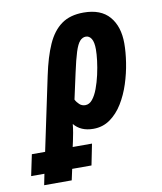

<svg xmlns="http://www.w3.org/2000/svg" viewBox="-202 -629 791 940"><g transform="rotate(-10 193.5 -159.5)"><path d="M-114 185 -92 80H-26L51 -285Q70 -376 97 -436.5Q124 -497 167 -528Q210 -559 277 -559Q363 -559 405.5 -509.5Q448 -460 448 -376Q448 -333 440 -281Q432 -229 415.5 -178Q399 -127 373 -84.5Q347 -42 310.5 -16Q274 10 227 10Q195 10 171 -0.5Q147 -11 131 -31Q129 -10 125 12.5Q121 35 117 53L111 80H207L186 185H90L78 240H-59L-48 185ZM208 -111Q228 -111 243.5 -130Q259 -149 270.5 -180Q282 -211 290 -246.5Q298 -282 302 -315Q306 -348 306 -371Q306 -407 295.5 -424Q285 -441 268 -441Q251 -441 238 -426.5Q225 -412 213.5 -376Q202 -340 188 -275L160 -147Q167 -133 179 -122Q191 -111 208 -111Z"/></g></svg>

Font: Noto Sans ExtraCondensed ExtraBold
Style: Italic
Weight: 800
Width: 2
Italic angle: -12°
Designer: Monotype Design Team
Foundry: Monotype Imaging Inc.
Version: Version 2.013; ttfautohint (v1.8.4.7-5d5b)